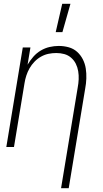

<svg xmlns="http://www.w3.org/2000/svg" viewBox="-20 -768 540 1003"><path d="M299 215 386 -311Q390 -332 391 -353.5Q392 -375 388.5 -396Q385 -417 376 -435Q367 -453 351.5 -466.5Q336 -480 316 -485.5Q296 -491 274 -491Q254 -491 234 -487Q214 -483 195 -472.5Q176 -462 160.5 -446Q145 -430 134.5 -411.5Q124 -393 117.5 -373Q111 -353 108 -333L53 0H13L99 -520H139L124 -430Q137 -452 154 -471.5Q171 -491 193 -504Q215 -517 239 -522.5Q263 -528 287 -528Q314 -528 339 -521Q364 -514 382.5 -497.5Q401 -481 412.5 -458.5Q424 -436 428 -410.5Q432 -385 431 -358Q430 -331 425 -305L339 215ZM271 -600 305 -748H348L306 -600Z"/></svg>

Font: Iosevka Term Curly XLt Obl
Style: Regular
Weight: 200
Italic angle: -9°
Designer: Belleve Invis
Foundry: Belleve Invis
Version: Version 32.3.0